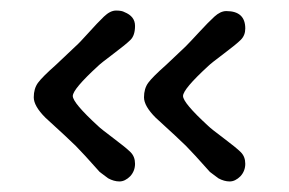

<svg xmlns="http://www.w3.org/2000/svg" viewBox="-20 -531 547 364"><path d="M216 -508Q236 -500 236 -482Q236 -464 227.5 -455.5Q219 -447 195 -429Q171 -411 166 -406Q118 -362 118 -349Q118 -336 166 -292Q171 -287 195 -269Q219 -251 227.5 -242.5Q236 -234 236 -220.5Q236 -207 227 -197Q217 -187 206.5 -187Q196 -187 185 -193L169 -205Q137 -241 124 -254Q111 -267 66 -308Q44 -330 44 -346.5Q44 -363 52 -374Q60 -385 86 -408L123 -443Q130 -449 147.5 -468.5Q165 -488 177 -499.5Q189 -511 200 -511Q211 -511 216 -508ZM409 -510Q445 -510 445 -477Q445 -464 436.5 -455.5Q428 -447 404 -429Q380 -411 375 -406Q327 -362 327 -349Q327 -336 375 -292Q380 -287 404 -269Q428 -251 436.5 -242.5Q445 -234 445 -220.5Q445 -207 436 -197Q426 -187 415.5 -187Q405 -187 394 -193L378 -205Q346 -241 333 -254Q320 -267 275 -308Q253 -330 253 -346.5Q253 -363 261 -374Q269 -385 295 -408L332 -443Q340 -451 357.5 -470Q375 -489 386.5 -499.5Q398 -510 409 -510Z"/></svg>

Font: Delius Swash Caps
Style: Regular
Weight: 400
Designer: Natalia Raices
Foundry: Natalia Raices
Version: Version 1.002